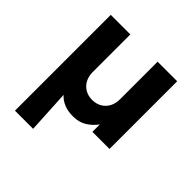

<svg xmlns="http://www.w3.org/2000/svg" viewBox="-188 -654 1013 1013"><g transform="rotate(45 319.0 -147.5)"><path d="M71 210V-505H217V-224Q217 -192.5 230 -168.5Q243 -144.5 266 -131.2Q289 -118 318.5 -118Q348.5 -118 371.5 -131.2Q394.5 -144.5 407.5 -168.5Q420.5 -192.5 420.5 -224V-505H566.5V0H439V-55.5Q417.5 -25.5 385.5 -5.2Q353.5 15 308.5 15Q270 15 241.5 3.2Q213 -8.5 193.5 -30.5L206.5 210Z"/></g></svg>

Font: Geologica Roman SemiBold
Style: Regular
Weight: 600
Designer: Sindre Bremnes, Frode Helland
Foundry: Monokrom Skriftforlag AS
Version: Version 1.010;gftools[0.9.28]